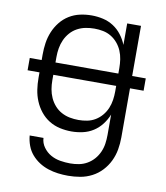

<svg xmlns="http://www.w3.org/2000/svg" viewBox="-84 -608 768 890"><g transform="rotate(10 300.0 -162.5)"><path d="M296 213Q272 213 248.5 210Q225 207 202 199.5Q179 192 159 179Q139 166 123.5 148Q108 130 99.5 107Q91 84 89 60H154Q155 84 169.5 104Q184 124 204.5 135.5Q225 147 249 151Q273 155 296 155Q317 155 337.5 151Q358 147 376 136.5Q394 126 407.5 110.5Q421 95 429.5 76Q438 57 441 36.5Q444 16 444 -5V-101Q434 -76 417.5 -54.5Q401 -33 378.5 -18.5Q356 -4 329.5 2Q303 8 276 8Q248 8 221 2Q194 -4 170.5 -18.5Q147 -33 129.5 -55Q112 -77 101.5 -102.5Q91 -128 87 -155Q83 -182 83 -210V-236H27V-294H83V-320Q83 -348 87 -375Q91 -402 101.5 -427.5Q112 -453 129.5 -475Q147 -497 170.5 -511.5Q194 -526 221 -532Q248 -538 276 -538Q303 -538 329.5 -532Q356 -526 378.5 -511.5Q401 -497 417.5 -475.5Q434 -454 444 -429V-530H509V-294H573V-236H509V-5Q509 24 504 52.5Q499 81 486.5 107Q474 133 454 154.5Q434 176 408 189.5Q382 203 353.5 208Q325 213 296 213ZM148 -294H444V-320Q444 -340 441 -360.5Q438 -381 430 -400Q422 -419 408.5 -435Q395 -451 377.5 -461.5Q360 -472 340 -476Q320 -480 299 -480Q278 -480 257.5 -476Q237 -472 218.5 -462Q200 -452 186 -436Q172 -420 163.5 -401Q155 -382 151.5 -361.5Q148 -341 148 -320ZM299 -50Q320 -50 340 -54Q360 -58 377.5 -68.5Q395 -79 408.5 -95Q422 -111 430 -130Q438 -149 441 -169.5Q444 -190 444 -210V-236H148V-210Q148 -189 151.5 -168.5Q155 -148 163.5 -129Q172 -110 186 -94Q200 -78 218.5 -68Q237 -58 257.5 -54Q278 -50 299 -50Z"/></g></svg>

Font: Iosevka Curly Light Extended
Style: Regular
Weight: 300
Width: 7
Monospace: yes
Designer: Belleve Invis
Foundry: Belleve Invis
Version: Version 11.1.0; ttfautohint (v1.8.3)